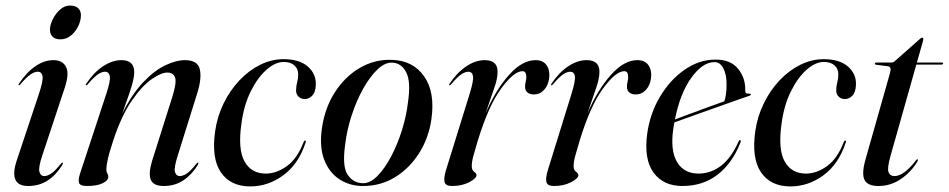

<svg xmlns="http://www.w3.org/2000/svg" viewBox="-20 -658 3400 688"><path d="M196 -517Q177.5 -517 168.2 -526.8Q159 -536.5 159 -551.5Q159 -568 168.8 -588.2Q178.5 -608.5 194.8 -623.2Q211 -638 230 -638Q251.5 -638 260.8 -628Q270 -618 270 -604Q270 -584 260.2 -564Q250.5 -544 234 -530.5Q217.5 -517 196 -517ZM132 -102.5Q117 -58 121.2 -42.5Q125.5 -27 138.5 -27Q149.5 -27 163.2 -36Q177 -45 197.5 -70.5Q201.5 -76 204 -75Q207 -74 203 -66.5Q181 -31 150.8 -11.2Q120.5 8.5 81 8.5Q10.5 8.5 39.5 -81.5L119 -320Q135 -367.5 132.5 -384.2Q130 -401 115 -401Q104.5 -401 90.2 -391.8Q76 -382.5 53 -356Q49.5 -351.5 47 -352.5Q44.5 -353 48 -358Q74.5 -398.5 106.5 -420.5Q138.5 -442.5 171.5 -442.5Q203.5 -442.5 216.2 -419.2Q229 -396 212.5 -345Z M288 -352.5Q285.5 -353 289 -358Q316 -398.5 349.2 -420.5Q382.5 -442.5 415 -442.5Q461 -442.5 461 -399.5Q461 -381.5 453 -353.8Q445 -326 434.5 -297.8Q424 -269.5 418 -251Q453.5 -322 493.8 -364Q534 -406 572.8 -424.2Q611.5 -442.5 642.5 -442.5Q688.5 -442.5 696 -409.8Q703.5 -377 686.5 -323L617.5 -102.5Q602.5 -56 607 -41.5Q611.5 -27 624 -27Q635 -27 649 -36Q663 -45 683 -70.5Q687 -76 689.5 -75Q692.5 -74 688.5 -66.5Q666.5 -31 636.2 -11.2Q606 8.5 567 8.5Q530 8.5 520.5 -13.5Q511 -35.5 525 -81.5L597.5 -311Q613.5 -362 607.5 -380Q601.5 -398 579 -398Q558 -398 523.8 -374.5Q489.5 -351 452.8 -298Q416 -245 386.5 -157Q371 -110 366 -86.2Q361 -62.5 361 -50.5Q361 -42 364.5 -37Q368 -32 368 -24.5Q368 -11 347.5 -1.2Q327 8.5 291.5 8.5Q267.5 8.5 263.5 -2Q259.5 -12.5 266.5 -35L360.5 -320.5Q376.5 -368.5 373.5 -384.8Q370.5 -401 356 -401Q345.5 -401 331.2 -391.8Q317 -382.5 294.5 -356Q290.5 -351.5 288 -352.5Z M996.5 -436Q966.5 -436 934.8 -408Q903 -380 878.2 -330Q853.5 -280 845 -214Q832 -123 856.2 -79.5Q880.5 -36 932.5 -36Q971 -36 1008.2 -63Q1045.5 -90 1068 -149Q1071 -155 1073.5 -154.5Q1077.5 -153.5 1075 -147Q1049.5 -69.5 995 -29.8Q940.5 10 877 10Q806 10 771.5 -40.5Q737 -91 751 -188.5Q758.5 -240.5 781.2 -287.2Q804 -334 837.8 -369.8Q871.5 -405.5 912.2 -425.8Q953 -446 996 -446Q1054 -446 1084.2 -418.5Q1114.5 -391 1111.5 -351Q1110 -326 1098.2 -314.5Q1086.5 -303 1072 -303Q1058.5 -303 1049.2 -312.2Q1040 -321.5 1041 -337Q1041.5 -351.5 1045 -363.8Q1048.5 -376 1048.5 -392.5Q1048.5 -411 1035 -423.5Q1021.5 -436 996.5 -436Z M1385 -443.5Q1460 -441 1499.8 -384.5Q1539.5 -328 1526 -231.5Q1516.5 -164.5 1482.5 -110.2Q1448.5 -56 1396.8 -23.8Q1345 8.5 1281 8.5Q1233.5 8.5 1196.8 -15.2Q1160 -39 1142 -85Q1124 -131 1133.5 -198Q1144 -272 1180.5 -328.2Q1217 -384.5 1270.2 -415.2Q1323.5 -446 1385 -443.5ZM1281.5 -1.5Q1307 -1.5 1333 -28Q1359 -54.5 1381.8 -97.8Q1404.5 -141 1420.2 -191.2Q1436 -241.5 1441.5 -288.5Q1453 -364.5 1436 -398Q1419 -431.5 1387 -433.5Q1360.5 -435.5 1333 -409.5Q1305.5 -383.5 1281.2 -340Q1257 -296.5 1240 -244.2Q1223 -192 1217 -141Q1205.5 -61.5 1226 -31.5Q1246.5 -1.5 1281.5 -1.5Z M1590 -352.5Q1588 -353 1591 -358Q1617.5 -398 1650.8 -420.2Q1684 -442.5 1717 -442.5Q1763 -442.5 1763 -401Q1763 -376 1751.2 -343Q1739.5 -310 1720 -252Q1756 -335.5 1803.5 -389Q1851 -442.5 1899 -442.5Q1926 -442.5 1938.5 -424.5Q1951 -406.5 1948 -379Q1944.5 -352 1929.5 -335.8Q1914.5 -319.5 1893 -319.5Q1879 -319.5 1870.2 -326.5Q1861.5 -333.5 1861.5 -347Q1861.5 -356.5 1863.8 -365.2Q1866 -374 1866 -382Q1866 -403 1852 -403Q1821.5 -403 1775.8 -340.8Q1730 -278.5 1691.5 -152Q1682.5 -121.5 1676.5 -100.2Q1670.5 -79 1670.5 -63Q1670.5 -48.5 1679 -42.5Q1687.5 -36.5 1687.5 -30Q1687.5 -19 1661.5 -5.2Q1635.5 8.5 1600 8.5Q1576.5 8.5 1573 -5.8Q1569.5 -20 1578 -48L1662.5 -320.5Q1677.5 -368.5 1675 -384.8Q1672.5 -401 1658 -401Q1647.5 -401 1633.2 -391.8Q1619 -382.5 1596.5 -356Q1592.5 -351.5 1590 -352.5Z M1955 -352.5Q1953 -353 1956 -358Q1982.5 -398 2015.8 -420.2Q2049 -442.5 2082 -442.5Q2128 -442.5 2128 -401Q2128 -376 2116.2 -343Q2104.5 -310 2085 -252Q2121 -335.5 2168.5 -389Q2216 -442.5 2264 -442.5Q2291 -442.5 2303.5 -424.5Q2316 -406.5 2313 -379Q2309.5 -352 2294.5 -335.8Q2279.5 -319.5 2258 -319.5Q2244 -319.5 2235.2 -326.5Q2226.5 -333.5 2226.5 -347Q2226.5 -356.5 2228.8 -365.2Q2231 -374 2231 -382Q2231 -403 2217 -403Q2186.5 -403 2140.8 -340.8Q2095 -278.5 2056.5 -152Q2047.5 -121.5 2041.5 -100.2Q2035.5 -79 2035.5 -63Q2035.5 -48.5 2044 -42.5Q2052.5 -36.5 2052.5 -30Q2052.5 -19 2026.5 -5.2Q2000.5 8.5 1965 8.5Q1941.5 8.5 1938 -5.8Q1934.5 -20 1943 -48L2027.5 -320.5Q2042.5 -368.5 2040 -384.8Q2037.5 -401 2023 -401Q2012.5 -401 1998.2 -391.8Q1984 -382.5 1961.5 -356Q1957.5 -351.5 1955 -352.5Z M2633.5 -148Q2604.5 -73.5 2551.8 -32.5Q2499 8.5 2425 8.5Q2357.5 8.5 2322.2 -39Q2287 -86.5 2299 -178Q2309 -251 2345 -311.5Q2381 -372 2433.2 -408.2Q2485.5 -444.5 2544 -444.5Q2598.5 -444.5 2625.2 -411Q2652 -377.5 2650.5 -333Q2650 -321 2664.5 -322.5Q2669.5 -323 2670.5 -320Q2671 -317 2666 -315Q2659.5 -313 2629 -302.2Q2598.5 -291.5 2556.2 -276.5Q2514 -261.5 2470.8 -246Q2427.5 -230.5 2396.5 -219.5Q2394 -207.5 2392.5 -195.5Q2381.5 -118.5 2406.2 -77.2Q2431 -36 2483 -36Q2527 -36 2563.8 -64Q2600.5 -92 2626.5 -151Q2629 -156.5 2632 -156Q2636 -155 2633.5 -148ZM2540.5 -435.5Q2498 -435.5 2457.8 -380.2Q2417.5 -325 2398.5 -230Q2426 -240.5 2460.8 -253.2Q2495.5 -266 2526.8 -277.5Q2558 -289 2575.5 -295Q2579 -305 2581.2 -319.5Q2583.5 -334 2583.5 -354.5Q2584 -390 2572.2 -412.8Q2560.5 -435.5 2540.5 -435.5Z M2932 -436Q2902 -436 2870.2 -408Q2838.5 -380 2813.8 -330Q2789 -280 2780.5 -214Q2767.5 -123 2791.8 -79.5Q2816 -36 2868 -36Q2906.5 -36 2943.8 -63Q2981 -90 3003.5 -149Q3006.5 -155 3009 -154.5Q3013 -153.5 3010.5 -147Q2985 -69.5 2930.5 -29.8Q2876 10 2812.5 10Q2741.5 10 2707 -40.5Q2672.5 -91 2686.5 -188.5Q2694 -240.5 2716.8 -287.2Q2739.5 -334 2773.2 -369.8Q2807 -405.5 2847.8 -425.8Q2888.5 -446 2931.5 -446Q2989.5 -446 3019.8 -418.5Q3050 -391 3047 -351Q3045.5 -326 3033.8 -314.5Q3022 -303 3007.5 -303Q2994 -303 2984.8 -312.2Q2975.5 -321.5 2976.5 -337Q2977 -351.5 2980.5 -363.8Q2984 -376 2984 -392.5Q2984 -411 2970.5 -423.5Q2957 -436 2932 -436Z M3162 -420.5 3119.5 -426Q3115 -426.5 3115 -430Q3115 -434 3120.5 -434H3174Q3181.5 -434 3186 -438.5L3277 -519Q3280.5 -523 3284.5 -523Q3288.5 -523 3288.5 -518.5Q3288.5 -515.5 3286.5 -508L3265.5 -434H3355Q3359.5 -434 3359.5 -431Q3359.5 -426.5 3352 -426.5H3263.5L3170.5 -97.5Q3158.5 -54.5 3164 -40.8Q3169.5 -27 3185 -27Q3218.5 -27 3261.5 -82.5Q3265.5 -88 3268 -87Q3271 -86 3267 -78.5Q3243.5 -40 3207.2 -15.8Q3171 8.5 3127.5 8.5Q3089.5 8.5 3078.2 -12.8Q3067 -34 3080.5 -83.5L3169.5 -397.5Q3175.5 -418.5 3162 -420.5Z"/></svg>

Font: Fraunces 144pt S000
Style: Italic
Weight: 400
Italic angle: -16°
Version: Version 1.000; ttfautohint (v1.8.3)